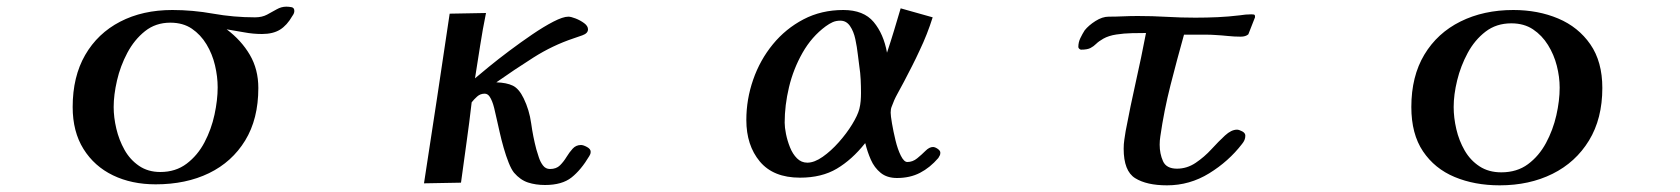

<svg xmlns="http://www.w3.org/2000/svg" viewBox="-20 -551 5040 576"><path d="M633 -289Q633 -251 623.5 -207Q614 -163 593.5 -124Q573 -85 540 -60Q507 -35 461 -35Q424 -35 397 -53.5Q370 -72 353.5 -101.5Q337 -131 329 -165Q321 -199 321 -230Q321 -266 331 -309.5Q341 -353 362 -392.5Q383 -432 415 -457.5Q447 -483 491 -483Q529 -483 555.5 -465Q582 -447 599.5 -418Q617 -389 625 -355Q633 -321 633 -289ZM863 -518Q863 -528 854.5 -529.5Q846 -531 839 -531Q824 -531 810 -523Q796 -515 781 -507Q766 -499 745 -499Q681 -499 619.5 -510Q558 -521 497 -521Q408 -521 340.5 -486Q273 -451 235.5 -386Q198 -321 198 -230Q198 -156 230.5 -104Q263 -52 319 -25Q375 2 447 2Q538 2 607 -31.5Q676 -65 715.5 -129.5Q755 -194 755 -287Q755 -343 729.5 -386.5Q704 -430 660 -463Q686 -459 712.5 -454Q739 -449 766 -449Q799 -449 820 -462Q841 -475 857 -503Q863 -511 863 -518Z M1752 -96Q1752 -104 1741 -110Q1730 -116 1723 -116Q1708 -116 1698 -105Q1688 -94 1679.5 -80Q1671 -66 1660 -55Q1649 -44 1630 -44Q1617 -44 1609 -54.5Q1601 -65 1596.5 -79Q1592 -93 1589 -103Q1579 -141 1573.5 -181Q1568 -221 1551 -256Q1537 -285 1518.5 -294Q1500 -303 1469 -304Q1523 -342 1580.5 -378.5Q1638 -415 1701 -436Q1710 -439 1727 -445Q1744 -451 1744 -463Q1744 -473 1732.5 -481.5Q1721 -490 1707 -495.5Q1693 -501 1685 -501Q1669 -501 1640 -486Q1611 -471 1576.5 -447.5Q1542 -424 1508 -398.5Q1474 -373 1446.5 -350.5Q1419 -328 1405 -316Q1413 -366 1420.5 -414.5Q1428 -463 1438 -512L1329 -510Q1310 -383 1291 -256Q1272 -129 1252 -1L1363 -3Q1371 -63 1379.5 -123Q1388 -183 1395 -244Q1402 -253 1411.5 -261.5Q1421 -270 1434 -270Q1443 -270 1449 -261Q1457 -249 1462.5 -227Q1468 -205 1471 -190Q1474 -177 1479 -154.5Q1484 -132 1491 -107.5Q1498 -83 1506 -63Q1514 -43 1522 -33Q1541 -11 1564 -3.5Q1587 4 1615 4Q1666 4 1694.5 -18.5Q1723 -41 1748 -83Q1750 -86 1751 -89Q1752 -92 1752 -96Z M2563 -272Q2563 -260 2562 -248Q2561 -236 2558 -224Q2553 -205 2536.5 -178Q2520 -151 2496.5 -124.5Q2473 -98 2448 -80.5Q2423 -63 2402 -63Q2384 -63 2371 -76Q2358 -89 2350 -109Q2342 -129 2338 -149Q2334 -169 2334 -183Q2334 -235 2347 -289.5Q2360 -344 2387.5 -392.5Q2415 -441 2457 -472Q2468 -480 2478 -484.5Q2488 -489 2501 -489Q2519 -489 2530 -473Q2541 -457 2546 -433.5Q2551 -410 2553.5 -387.5Q2556 -365 2558 -352Q2561 -333 2562 -312.5Q2563 -292 2563 -272ZM2801 -93Q2801 -99 2793 -104.5Q2785 -110 2779 -110Q2768 -110 2756.5 -98.5Q2745 -87 2731.5 -76Q2718 -65 2702 -65Q2692 -65 2682.5 -84Q2673 -103 2666.5 -130Q2660 -157 2656 -180.5Q2652 -204 2652 -213Q2652 -224 2655 -231Q2662 -251 2672 -269Q2682 -287 2692 -306Q2704 -329 2716 -352.5Q2728 -376 2739 -400Q2762 -448 2778 -499L2682 -526Q2672 -492 2662 -459Q2652 -426 2641 -393Q2631 -449 2601 -485Q2571 -521 2510 -521Q2444 -521 2390.5 -493Q2337 -465 2298.5 -418Q2260 -371 2239.5 -312Q2219 -253 2219 -191Q2219 -115 2259.5 -66.5Q2300 -18 2380 -18Q2445 -18 2490.5 -45Q2536 -72 2575 -121H2576Q2582 -96 2592.5 -72Q2603 -48 2622 -32.5Q2641 -17 2671 -17Q2710 -17 2740 -32.5Q2770 -48 2795 -77Q2798 -82 2799.5 -85Q2801 -88 2801 -93Z M3745 -499V-502Q3745 -507 3741 -507.5Q3737 -508 3734 -508Q3717 -508 3699 -505Q3666 -501 3633 -499.5Q3600 -498 3566 -498Q3523 -498 3480 -500.5Q3437 -503 3393 -503Q3371 -503 3349.5 -502Q3328 -501 3306 -501Q3287 -501 3266.5 -488Q3246 -475 3234 -460Q3227 -449 3221 -436.5Q3215 -424 3215 -410Q3215 -407 3218 -404.5Q3221 -402 3223 -402Q3242 -402 3251.5 -407Q3261 -412 3268.5 -419.5Q3276 -427 3290 -435Q3306 -444 3329 -447.5Q3352 -451 3376 -451.5Q3400 -452 3418 -452Q3404 -379 3387.5 -305.5Q3371 -232 3357 -158Q3355 -145 3353 -132Q3351 -119 3351 -105Q3351 -38 3385.5 -16.5Q3420 5 3481 5Q3549 5 3607.5 -31Q3666 -67 3706 -119Q3711 -125 3713.5 -131Q3716 -137 3716 -144Q3716 -152 3706.5 -157Q3697 -162 3691 -162Q3674 -162 3655 -144.5Q3636 -127 3614.5 -103.5Q3593 -80 3567 -62.5Q3541 -45 3511 -45Q3479 -45 3469 -67.5Q3459 -90 3459 -117Q3459 -123 3459.5 -129.5Q3460 -136 3461 -142Q3472 -219 3491.5 -295.5Q3511 -372 3532 -447H3572Q3586 -447 3599.5 -447Q3613 -447 3626 -446Q3645 -445 3664 -443Q3683 -441 3702 -441Q3717 -441 3725 -448Z M4659 -288Q4659 -249 4649 -205Q4639 -161 4618 -122Q4597 -83 4564 -58.5Q4531 -34 4484 -34Q4446 -34 4418.5 -52Q4391 -70 4374 -99.5Q4357 -129 4349 -163.5Q4341 -198 4341 -230Q4341 -267 4351.5 -310Q4362 -353 4383 -392Q4404 -431 4436.5 -456Q4469 -481 4514 -481Q4552 -481 4579 -463Q4606 -445 4624 -416Q4642 -387 4650.5 -353.5Q4659 -320 4659 -288ZM4787 -287Q4787 -366 4751 -418Q4715 -470 4654.5 -495.5Q4594 -521 4520 -521Q4431 -521 4361.5 -486.5Q4292 -452 4253 -387Q4214 -322 4214 -230Q4214 -149 4249 -97Q4284 -45 4344 -20Q4404 5 4479 5Q4568 5 4637.5 -29.5Q4707 -64 4747 -129.5Q4787 -195 4787 -287Z"/></svg>

Font: UoqMunThenKhung
Style: Regular
Weight: 400
Designer: Font-Kai, 金井和夫, 宇文滿月
Foundry: Kazuo Kanai, Moonlit Owen
Version: Version 1.197